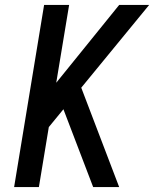

<svg xmlns="http://www.w3.org/2000/svg" viewBox="-20 -755 622 775"><path d="M37 0H137L177 -242L236 -314L356 0H461L308 -401L582 -735H461L207 -421L259 -735H158Z"/></svg>

Font: Iosevka Sparkle Medium Oblique
Style: Regular
Weight: 500
Italic angle: -9°
Designer: Belleve Invis
Foundry: Belleve Invis
Version: Version 4.5.0; ttfautohint (v1.8.3)